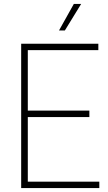

<svg xmlns="http://www.w3.org/2000/svg" viewBox="-20 -964 556 984"><path d="M88.5 0V-740H484V-707H122.5V-397H438V-364H122.5V-33H489V0ZM282.5 -808 358.5 -944H396L312.5 -808Z"/></svg>

Font: Encode Sans SemiCondensed SemiCondensed Thin
Style: Regular
Weight: 100
Width: 4
Designer: Multiple Designers
Foundry: Impallari Type
Version: Version 3.000; ttfautohint (v1.8.3) -l 8 -r 50 -G 200 -x 14 